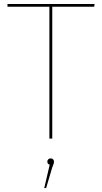

<svg xmlns="http://www.w3.org/2000/svg" viewBox="-20 -701 514 971"><path d="M458.4 -680.9H17.8V-666.9H229.8V0H244.3V-666.9H456.3ZM236 100.1C226.1 100.1 219.4 107.3 219.4 116.3C219.4 124.9 223.6 129.9 231.4 132L203.7 250.1H213.3L244.3 145.3C250.8 129.1 253 124.3 253 116.3C253 107.3 247.1 100.1 236 100.1Z"/></svg>

Font: Fira Sans Hair
Style: Regular
Weight: 100
Designer: bBox Type GmbH & Carrois Corporate GbR & Edenspiekermann AG
Foundry: bBox Type GmbH & Carrois Corporate GbR & Edenspiekermann AG
Version: Version 4.300;PS 004.300;hotconv 1.0.88;makeotf.lib2.5.64775